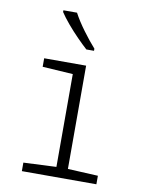

<svg xmlns="http://www.w3.org/2000/svg" viewBox="-86 -827 672 888"><g transform="rotate(10 250.0 -383.0)"><path d="M79 0V-40L233 -47V-483L90 -492V-532H287V-47L429 -40V0ZM275 -606Q254 -625 228 -651.5Q202 -678 178 -706.5Q154 -735 139 -758V-766H203Q222 -730 253 -688Q284 -646 311 -616V-606Z"/></g></svg>

Font: Noto Sans Mono ExtraCondensed Light
Style: Regular
Weight: 300
Width: 2
Designer: Monotype Design Team
Foundry: Monotype Imaging Inc.
Version: Version 2.014; ttfautohint (v1.8.4.7-5d5b)